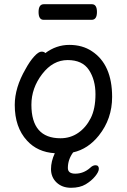

<svg xmlns="http://www.w3.org/2000/svg" viewBox="-20 -705 602 911"><path d="M222 97Q222 61 240 22Q158 17 108 -38Q50 -101 50 -207Q50 -289 101 -377Q121 -414 142 -437Q163 -460 177 -460Q190 -460 195 -453Q247 -492 309 -492Q371 -492 416 -462Q512 -399 512 -245Q512 -141 449 -62Q398 2 327 18Q302 52 302 92Q302 119 337 119Q376 119 407 92Q420 79 433 79Q449 79 449 96Q449 110 431.5 131.5Q414 153 386.5 169.5Q359 186 317 186Q275 186 248.5 161Q222 136 222 97ZM267 -49Q314 -49 351 -74.5Q388 -100 410.5 -144.5Q433 -189 433 -258Q433 -326 402 -373Q371 -420 301 -420Q231 -420 180 -353.5Q129 -287 129 -208Q129 -49 267 -49ZM415 -611H187Q163 -611 163 -648Q163 -685 188 -685H416Q440 -685 440 -648Q440 -611 415 -611Z"/></svg>

Font: LXGW WenKai Medium
Style: Regular
Weight: 500
Designer: LXGW / Fontworks Inc.
Foundry: LXGW / Fontworks Inc.
Version: Version 1.501; October 10, 2024